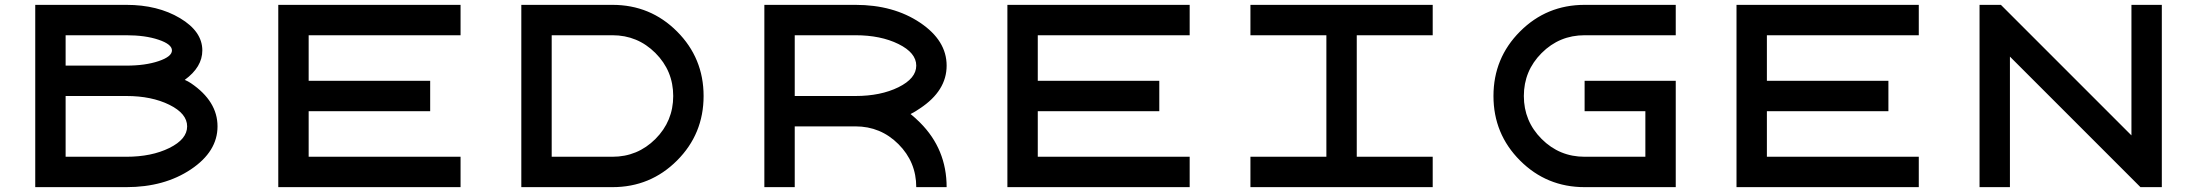

<svg xmlns="http://www.w3.org/2000/svg" viewBox="-20 -770 9040 790"><path d="M500 -750Q628.9 -750 720.7 -695.3Q812.5 -640.6 812.5 -562.5Q812.5 -494.1 740.2 -441.4Q753.9 -435.5 765.6 -427.7Q875 -353.5 875 -250Q875 -146.5 765.6 -73.2Q656.2 0 500 0H125V-750ZM500 -125Q603.5 -125 676.8 -161.1Q750 -197.3 750 -250Q750 -302.7 676.8 -338.9Q603.5 -375 500 -375H250V-125ZM500 -500Q578.1 -500 632.8 -518.6Q687.5 -537.1 687.5 -562.5Q687.5 -587.9 632.8 -606.4Q578.1 -625 500 -625H250V-500Z M1250 -125H1875V0H1125V-750H1875V-625H1250V-437.5H1750V-312.5H1250Z M2500 -750Q2656.2 -750 2765.6 -640.6Q2875 -531.2 2875 -375Q2875 -218.8 2765.6 -109.4Q2656.2 0 2500 0H2125V-750ZM2500 -125Q2603.5 -125 2676.8 -198.2Q2750 -271.5 2750 -375Q2750 -478.5 2676.8 -551.8Q2603.5 -625 2500 -625H2250V-125Z M3125 -750H3500Q3656.2 -750 3765.6 -676.8Q3875 -603.5 3875 -500Q3875 -396.5 3765.6 -324.2Q3746.1 -310.5 3726.6 -300.8Q3746.1 -285.2 3765.6 -265.6Q3875 -156.2 3875 0H3750Q3750 -103.5 3676.8 -176.8Q3603.5 -250 3500 -250H3250V0H3125ZM3250 -625V-375H3500Q3603.5 -375 3676.8 -411.1Q3750 -447.3 3750 -500Q3750 -552.7 3676.8 -588.9Q3603.5 -625 3500 -625Z M4250 -125H4875V0H4125V-750H4875V-625H4250V-437.5H4750V-312.5H4250Z M5125 0V-125H5437.5V-625H5125V-750H5875V-625H5562.5V-125H5875V0Z M6500 -750H6875V-625H6500Q6396.5 -625 6323.2 -551.8Q6250 -478.5 6250 -375Q6250 -271.5 6323.2 -198.2Q6396.5 -125 6500 -125H6750V-312.5H6500V-437.5H6875V0H6500Q6343.8 0 6234.4 -109.4Q6125 -218.8 6125 -375Q6125 -531.2 6234.4 -640.6Q6343.8 -750 6500 -750Z M7250 -125H7875V0H7125V-750H7875V-625H7250V-437.5H7750V-312.5H7250Z M8250 -537.1V0H8125V-750H8212.9L8750 -212.9V-750H8875V0H8787.1Z"/></svg>

Font: Xanmono
Style: Regular
Weight: 400
Designer: GGBotNet
Foundry: GGBotNet
Version: 1.00